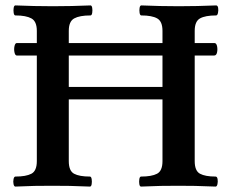

<svg xmlns="http://www.w3.org/2000/svg" viewBox="-20 -686 851 709"><path d="M37 3Q32 3 30 -6Q28 -15 30 -24.5Q32 -34 37 -34Q76 -34 96 -44.5Q116 -55 116 -91V-481H42Q36 -481 33.5 -492.5Q31 -504 33.5 -515.5Q36 -527 42 -527H116V-572Q116 -607 96 -618Q76 -629 37 -629Q32 -629 30.5 -638.5Q29 -648 30.5 -657Q32 -666 37 -666Q106 -663 175 -663Q245 -663 314 -666Q319 -666 320.5 -657Q322 -648 320.5 -638.5Q319 -629 314 -629Q274 -629 254 -618Q234 -607 234 -572V-527H580V-572Q580 -607 560.5 -618Q541 -629 502 -629Q497 -629 495.5 -638.5Q494 -648 495.5 -657Q497 -666 502 -666Q571 -663 640 -663Q709 -663 778 -666Q784 -666 785.5 -657Q787 -648 785 -638.5Q783 -629 778 -629Q738 -629 718.5 -618Q699 -607 699 -572V-527H772Q779 -527 781.5 -515.5Q784 -504 781.5 -492.5Q779 -481 771 -481H699V-91Q699 -55 718.5 -44.5Q738 -34 776 -34Q782 -34 783.5 -24.5Q785 -15 783 -6Q781 3 776 3Q728 1 700 0.5Q672 0 639 0Q602 0 574 0.5Q546 1 501 3Q496 3 494.5 -6Q493 -15 494.5 -24.5Q496 -34 501 -34Q540 -34 560 -44.5Q580 -55 580 -91V-319H234V-91Q234 -55 253.5 -44.5Q273 -34 312 -34Q317 -34 318.5 -24.5Q320 -15 318.5 -6Q317 3 312 3Q266 1 237.5 0.5Q209 0 172 0Q135 0 107.5 0.5Q80 1 37 3ZM234 -365H580V-481H234Z"/></svg>

Font: Junicode
Style: Bold
Weight: 700
Designer: Peter S. Baker
Version: Version 2.100; ttfautohint (v1.8.4)